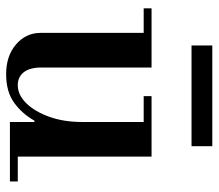

<svg xmlns="http://www.w3.org/2000/svg" viewBox="-62 -620 695 610"><g transform="rotate(90 285.0 -315.5)"><path d="M216 12Q158 12 121.5 -19.5Q85 -51 85 -97V-435H195V-100Q195 -63 210 -44Q225 -25 251 -25Q282 -25 308.5 -52Q335 -79 351.5 -125Q368 -171 368 -228L388 -78H364Q342 -39 307 -13.5Q272 12 216 12ZM368 0V-25H557V0ZM7 -425V-450H195V-425ZM368 -16V-435H478V-16ZM286 -425V-450H478V-425ZM125 -577V-643H445V-577Z"/></g></svg>

Font: Libre Bodoni
Style: Regular
Weight: 400
Designer: Pablo Impallari, Rodrigo Fuenzalida
Foundry: Impallari Type
Version: Version 2.005;gftools[0.9.23]